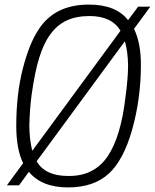

<svg xmlns="http://www.w3.org/2000/svg" viewBox="-20 -809 676 838"><path d="M121 -151 506 -675Q467 -739 371 -739Q314 -739 272 -720Q189 -682 151 -556Q132 -496 118 -395Q110 -337 108 -260L109 -232Q111 -191 121 -151ZM277 9Q162 9 106 -59L63 0H10L81 -97Q51 -157 51 -260Q51 -398 79.5 -509Q108 -620 149 -681Q219 -789 368 -789Q486 -789 539 -721L583 -780H636L565 -683Q595 -621 595 -527Q595 -379 557 -244Q519 -109 453.5 -50Q388 9 277 9ZM282 -41Q392 -41 450 -127Q508 -213 528 -388Q539 -470 539 -524Q538 -585 525 -629L140 -105Q177 -41 277 -41Z"/></svg>

Font: Tanohe Sans Light
Style: Italic
Weight: 300
Designer: Village Type and Design LLC & Cristiano Sobral
Foundry: Cooper Hewitt Smithsonian Design Museum
Version: Version 1.00;September 29, 2021;FontCreator 13.0.0.2655 64-b